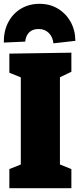

<svg xmlns="http://www.w3.org/2000/svg" viewBox="-25 -986 418 1006"><path d="M349 -610 270 -572 289 -600V-105L270 -132L349 -100V0H24V-100L101 -131L84 -105V-600L108 -571L24 -605V-705L349 -710ZM182 -966Q236 -966 278 -941Q320 -916 344.5 -872.5Q369 -829 370 -772L255 -759Q251 -794 230 -814Q209 -834 177 -834Q146 -834 128 -816.5Q110 -799 107 -768L-5 -763Q-6 -822 17.5 -868Q41 -914 84 -940Q127 -966 182 -966Z"/></svg>

Font: Bitter Thin Black
Style: Regular
Weight: 900
Version: Version 3.020